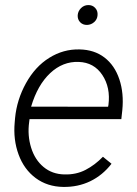

<svg xmlns="http://www.w3.org/2000/svg" viewBox="-20 -735 546 765"><path d="M32.2 0ZM231.9 9.8Q168.5 8.8 122.1 -25.6Q75.7 -60.1 54 -119.4Q32.2 -178.7 38.6 -247.6L40 -264.2Q46.9 -337.4 83.5 -403.6Q120.1 -469.7 176.3 -504.6Q232.4 -539.6 296.4 -538.1Q355.5 -537.1 396.2 -505.9Q437 -474.6 455.6 -418.9Q474.1 -363.3 467.3 -295.9L463.4 -260.3H97.7L96.2 -248.5Q88.9 -195.3 104 -146.7Q119.1 -98.1 153.6 -69.6Q188 -41 236.3 -40Q283.2 -38.6 320.8 -58.1Q358.4 -77.6 390.1 -110.4L424.3 -82.5Q388.7 -36.6 339.6 -12.9Q290.5 10.7 231.9 9.8ZM293.5 -488.3Q230 -490.7 179.7 -443.4Q129.4 -396 104 -310.1L410.6 -309.6L412.1 -316.9Q420.9 -386.2 387.7 -436.3Q354.5 -486.3 293.5 -488.3ZM289.6 -674.8Q291 -690.9 302.7 -702.6Q314.5 -714.4 331.1 -714.8Q348.1 -715.3 359.1 -703.6Q370.1 -691.9 368.7 -674.8Q367.7 -658.2 355.5 -647.2Q343.3 -636.2 327.1 -635.7Q310.1 -635.3 299.3 -646.5Q288.6 -657.7 289.6 -674.8Z"/></svg>

Font: Roboto Light
Style: Italic
Weight: 300
Italic angle: -12°
Designer: Google
Version: Version 2.134; 2016; ttfautohint (v1.6)